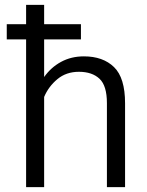

<svg xmlns="http://www.w3.org/2000/svg" viewBox="-20 -770 604 790"><path d="M313 -670.4V-607.9H161.6V-453.1Q189.5 -492.7 231.2 -515.4Q272.9 -538.1 325.2 -538.1Q403.8 -538.1 449.2 -493.9Q494.6 -449.7 494.6 -345.2V0H419.9V-345.7Q419.9 -417.5 389.4 -446Q358.9 -474.6 304.7 -474.6Q252.4 -474.6 216.1 -444.3Q179.7 -414.1 161.6 -371.1V0H87.4V-607.9H7.8V-670.4H87.4V-750H161.6V-670.4Z"/></svg>

Font: Vazirmatn RD UI Light
Style: Regular
Weight: 300
Designer: Saber Rastikerdar
Foundry: Saber Rastikerdar
Version: Version 33.003